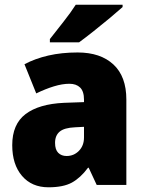

<svg xmlns="http://www.w3.org/2000/svg" viewBox="-20 -786 616 816"><path d="M310 -563Q407 -563 462 -512Q517 -461 517 -363V0H391L357 -73H354Q322 -30 285.5 -10Q249 10 186 10Q115 10 73.5 -38.5Q32 -87 32 -169Q32 -258 88.5 -301Q145 -344 252 -349L337 -352V-362Q337 -398 320.5 -414Q304 -430 275 -430Q245 -430 209 -419Q173 -408 134 -389L84 -513Q129 -537 185.5 -550Q242 -563 310 -563ZM299 -245Q253 -243 233.5 -226.5Q214 -210 214 -179Q214 -150 227.5 -136.5Q241 -123 263 -123Q294 -123 315.5 -145Q337 -167 337 -202V-247ZM501 -756Q481 -738 447.5 -710Q414 -682 378 -653.5Q342 -625 316 -606H192V-620Q217 -652 249 -692.5Q281 -733 302 -766H501Z"/></svg>

Font: Noto Sans Myanmar SemiCondensed Black
Style: Regular
Weight: 900
Width: 4
Designer: Monotype Design Team
Foundry: Monotype Imaging Inc.
Version: Version 2.107; ttfautohint (v1.8.4.7-5d5b)